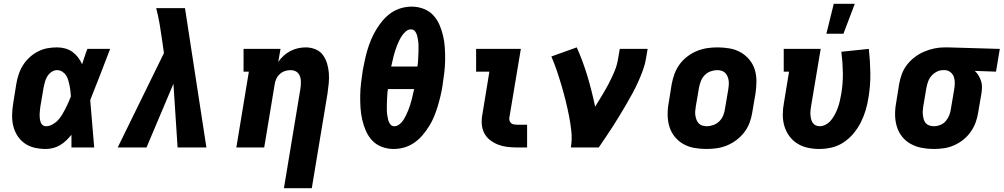

<svg xmlns="http://www.w3.org/2000/svg" viewBox="-20 -778 5295 1013"><path d="M222 8Q192 8 163 1.5Q134 -5 110.5 -21.5Q87 -38 71.5 -62.5Q56 -87 49.5 -115.5Q43 -144 44 -174.5Q45 -205 50 -235L66 -335Q70 -360 78.5 -385.5Q87 -411 101 -433.5Q115 -456 135.5 -475Q156 -494 180.5 -506.5Q205 -519 230.5 -523.5Q256 -528 281 -528Q304 -528 325 -522Q346 -516 362.5 -504Q379 -492 392 -475Q405 -458 413 -439Q420 -459 426.5 -479.5Q433 -500 441 -520H561Q535 -452 509 -384.5Q483 -317 456 -250Q462 -187 466.5 -124.5Q471 -62 477 0H357Q357 -17 357 -33.5Q357 -50 357 -67Q344 -51 329.5 -37Q315 -23 297.5 -12.5Q280 -2 260.5 3Q241 8 222 8ZM223 -112Q239 -112 256 -121Q273 -130 285.5 -143.5Q298 -157 307.5 -172.5Q317 -188 325 -204Q333 -220 340.5 -236.5Q348 -253 354 -269Q353 -284 351.5 -298.5Q350 -313 347 -327Q344 -341 340 -355Q336 -369 328.5 -380.5Q321 -392 308.5 -400Q296 -408 281 -408Q266 -408 252 -398.5Q238 -389 229.5 -375Q221 -361 217 -346Q213 -331 210 -316L193 -216Q192 -205 190.5 -194.5Q189 -184 189 -174Q189 -164 190 -154Q191 -144 194 -134.5Q197 -125 204.5 -118.5Q212 -112 223 -112Z M601 0 845 -498 835 -568Q829 -611 822 -652.5Q815 -694 804 -735H956L1069 0H917L895 -336L753 0Z M1478 215 1564 -304Q1566 -316 1567 -327.5Q1568 -339 1567.5 -350.5Q1567 -362 1563.5 -373Q1560 -384 1553 -392Q1546 -400 1535.5 -404Q1525 -408 1513 -408Q1498 -408 1483 -403Q1468 -398 1456 -387Q1444 -376 1437.5 -361.5Q1431 -347 1429 -332L1374 0H1227L1293 -400H1265V-520H1460L1448 -451Q1460 -469 1476.5 -484Q1493 -499 1512.5 -509Q1532 -519 1552.5 -523.5Q1573 -528 1593 -528Q1620 -528 1644.5 -518Q1669 -508 1683.5 -488Q1698 -468 1705.5 -443.5Q1713 -419 1715 -392.5Q1717 -366 1714.5 -339Q1712 -312 1708 -285L1625 215Z M2057 8Q2024 8 1994 -3.5Q1964 -15 1943.5 -37Q1923 -59 1910.5 -87.5Q1898 -116 1891 -147Q1884 -178 1882 -210Q1880 -242 1880.5 -275Q1881 -308 1885 -341Q1889 -374 1894 -407Q1899 -434 1905 -461.5Q1911 -489 1919 -516Q1927 -543 1938.5 -570Q1950 -597 1965 -622Q1980 -647 1999.5 -670Q2019 -693 2043.5 -710Q2068 -727 2096 -735Q2124 -743 2152 -743Q2185 -743 2215 -731.5Q2245 -720 2265.5 -698Q2286 -676 2298.5 -647.5Q2311 -619 2318 -588Q2325 -557 2327 -525Q2329 -493 2328.5 -460Q2328 -427 2324 -394Q2320 -361 2315 -328Q2311 -301 2304.5 -273.5Q2298 -246 2290 -219Q2282 -192 2271 -165Q2260 -138 2244.5 -113Q2229 -88 2209.5 -65Q2190 -42 2165.5 -25Q2141 -8 2113 0Q2085 8 2057 8ZM2044 -427H2182Q2185 -441 2185.5 -455Q2186 -469 2187 -482.5Q2188 -496 2188 -509.5Q2188 -523 2188 -536.5Q2188 -550 2186 -563.5Q2184 -577 2181 -589.5Q2178 -602 2170 -612.5Q2162 -623 2148 -623Q2134 -623 2122 -613Q2110 -603 2101.5 -590.5Q2093 -578 2086.5 -564.5Q2080 -551 2074.5 -537.5Q2069 -524 2065 -510.5Q2061 -497 2057 -483Q2053 -469 2050.5 -455Q2048 -441 2044 -427ZM2061 -112Q2075 -112 2087.5 -122Q2100 -132 2108 -144.5Q2116 -157 2122.5 -170.5Q2129 -184 2134.5 -197.5Q2140 -211 2144 -224.5Q2148 -238 2152 -252Q2156 -266 2158.5 -280Q2161 -294 2165 -308H2027Q2024 -294 2023.5 -280Q2023 -266 2022 -252.5Q2021 -239 2021 -225.5Q2021 -212 2021 -198.5Q2021 -185 2023 -171.5Q2025 -158 2028 -145.5Q2031 -133 2039 -122.5Q2047 -112 2061 -112Z M2707 0Q2681 0 2656 -3Q2631 -6 2608 -15Q2585 -24 2565.5 -39Q2546 -54 2535 -75.5Q2524 -97 2522 -122.5Q2520 -148 2525 -174L2562 -400H2492V-520H2728L2667 -155Q2666 -147 2669 -139.5Q2672 -132 2677.5 -127.5Q2683 -123 2691.5 -121.5Q2700 -120 2708 -120H2761V0Z M2992 0Q2999 -43 2994.5 -85Q2990 -127 2982 -167.5Q2974 -208 2964 -248Q2954 -288 2942.5 -327Q2931 -366 2918 -404.5Q2905 -443 2889 -480L3023 -528Q3056 -454 3079.5 -375.5Q3103 -297 3120 -215Q3139 -246 3157.5 -276.5Q3176 -307 3192.5 -338.5Q3209 -370 3222.5 -402.5Q3236 -435 3241 -468L3250 -520H3397L3388 -468Q3383 -437 3371.5 -406Q3360 -375 3346.5 -345Q3333 -315 3317 -285.5Q3301 -256 3284 -227Q3267 -198 3249.5 -169Q3232 -140 3214 -112Q3196 -84 3177 -56Q3158 -28 3139 0Z M3707 8Q3675 8 3643.5 2.5Q3612 -3 3585.5 -18Q3559 -33 3540 -56.5Q3521 -80 3512 -109Q3503 -138 3502.5 -170.5Q3502 -203 3508 -235L3524 -335Q3529 -362 3539 -389Q3549 -416 3566 -439Q3583 -462 3606.5 -480Q3630 -498 3657 -509Q3684 -520 3711 -524Q3738 -528 3766 -528Q3798 -528 3829.5 -522.5Q3861 -517 3887.5 -502Q3914 -487 3933.5 -463.5Q3953 -440 3962 -411Q3971 -382 3971 -349.5Q3971 -317 3966 -285L3949 -185Q3945 -158 3935 -131Q3925 -104 3907.5 -81Q3890 -58 3866.5 -40Q3843 -22 3816.5 -11Q3790 0 3762.5 4Q3735 8 3707 8ZM3709 -112Q3726 -112 3744 -118.5Q3762 -125 3775.5 -138.5Q3789 -152 3796 -169.5Q3803 -187 3805 -204L3822 -304Q3824 -316 3825 -328.5Q3826 -341 3824.5 -352.5Q3823 -364 3818.5 -374.5Q3814 -385 3806.5 -393Q3799 -401 3787.5 -404.5Q3776 -408 3764 -408Q3747 -408 3729 -401.5Q3711 -395 3698 -381.5Q3685 -368 3678 -350.5Q3671 -333 3668 -316L3651 -216Q3649 -204 3648 -191.5Q3647 -179 3649 -167.5Q3651 -156 3655 -145.5Q3659 -135 3666.5 -127Q3674 -119 3685.5 -115.5Q3697 -112 3709 -112Z M4303 8Q4271 8 4241.5 1.5Q4212 -5 4187 -20.5Q4162 -36 4144.5 -60Q4127 -84 4118.5 -112.5Q4110 -141 4110 -172.5Q4110 -204 4116 -235L4143 -400H4115V-520H4310L4259 -216Q4257 -204 4256 -193Q4255 -182 4256 -171Q4257 -160 4259.5 -149.5Q4262 -139 4268 -130Q4274 -121 4283.5 -116.5Q4293 -112 4304 -112Q4322 -112 4338.5 -121.5Q4355 -131 4366.5 -146Q4378 -161 4386.5 -177.5Q4395 -194 4401 -211Q4407 -228 4411 -245.5Q4415 -263 4418 -280Q4428 -337 4427 -393.5Q4426 -450 4419 -505L4564 -520Q4571 -457 4572 -392.5Q4573 -328 4562 -263Q4557 -230 4547.5 -197.5Q4538 -165 4522.5 -134Q4507 -103 4484.5 -75.5Q4462 -48 4432.5 -28Q4403 -8 4369.5 0Q4336 8 4303 8ZM4340 -600 4379 -758H4490L4430 -600Z M4907 8Q4874 8 4843 2Q4812 -4 4785.5 -18.5Q4759 -33 4740 -56.5Q4721 -80 4712 -109.5Q4703 -139 4702.5 -171Q4702 -203 4708 -235L4724 -335Q4729 -362 4738.5 -388Q4748 -414 4766 -437Q4784 -460 4807.5 -477.5Q4831 -495 4857 -506Q4883 -517 4910 -522.5Q4937 -528 4964 -528H4981L5255 -520L5235 -400L5123 -404Q5135 -393 5143 -379.5Q5151 -366 5156 -351Q5161 -336 5161 -319Q5161 -302 5158 -285L5141 -185Q5137 -158 5127.5 -132Q5118 -106 5101.5 -82.5Q5085 -59 5062.5 -41Q5040 -23 5014 -11.5Q4988 0 4961 4Q4934 8 4907 8ZM4908 -112Q4924 -112 4941.5 -119Q4959 -126 4970.5 -140Q4982 -154 4988.5 -170.5Q4995 -187 4997 -204L5014 -304Q5017 -321 5017.5 -338.5Q5018 -356 5013 -371Q5008 -386 4995.5 -396.5Q4983 -407 4966 -408H4956Q4939 -408 4923 -400Q4907 -392 4895 -378.5Q4883 -365 4877 -348.5Q4871 -332 4868 -316L4851 -216Q4849 -204 4848.5 -192Q4848 -180 4849.5 -168.5Q4851 -157 4854.5 -146Q4858 -135 4865.5 -127Q4873 -119 4884.5 -115.5Q4896 -112 4908 -112Z"/></svg>

Font: Iosevka Etoile Heavy
Style: Italic
Weight: 900
Italic angle: -9°
Designer: Belleve Invis
Foundry: Belleve Invis
Version: Version 22.1.2; ttfautohint (v1.8.4)